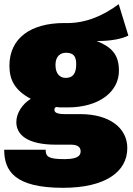

<svg xmlns="http://www.w3.org/2000/svg" viewBox="-32 -667 633 917"><path d="M535 -647C468 -598 382 -553 275 -557C115 -557 13 -485 13 -353C13 -284 40 -235 115 -195C76 -171 46 -128 46 -84C46 -24 97 24 236 24H308C347 24 353 43 353 55C353 70 349 93 277 93C200 93 186 82 186 48H-12C-12 151 40 230 269 230C469 230 576 155 576 40C576 -56 491 -122 351 -122H276C228 -122 228 -137 228 -143C228 -149 230 -153 236 -156C254 -153 270 -154 291 -154C442 -154 536 -229 536 -329C536 -406 502 -442 430 -471C502 -471 551 -482 581 -497ZM283 -415C316 -415 332 -401 332 -361C332 -314 315 -295 282 -295C257 -295 233 -311 233 -357C233 -398 256 -415 283 -415Z"/></svg>

Font: Fira Sans Ultra
Style: Regular
Weight: 950
Designer: Carrois Corporate & Edenspiekermann AG
Foundry: Carrois Corporate GbR & Edenspiekermann AG
Version: Version 4.203;PS 004.203;hotconv 1.0.88;makeotf.lib2.5.64775